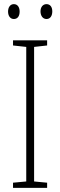

<svg xmlns="http://www.w3.org/2000/svg" viewBox="-20 -909 291 929"><path d="M19 -853C19 -833 29 -817 47 -817C65 -817 75 -831 75 -853C75 -874 65 -889 47 -889C29 -889 19 -873 19 -853ZM176 -854C176 -833 187 -817 205 -817C223 -817 233 -832 233 -854C233 -875 223 -889 205 -889C187 -889 176 -874 176 -854ZM208 0V-25L145 -31V-682L208 -689V-714H43V-689L107 -682V-31L43 -25V0Z"/></svg>

Font: Noto Sans Myanmar Condensed ExtraLight
Style: Regular
Weight: 200
Width: 3
Designer: Monotype Design Team
Foundry: Monotype Imaging Inc.
Version: Version 2.107